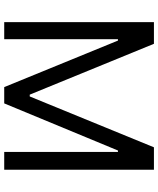

<svg xmlns="http://www.w3.org/2000/svg" viewBox="62 -830 768 933"><g transform="rotate(90 446.5 -364.0)"><path d="M87.9 -727.5H193.4L440.4 -124H449.2L696.3 -727.5H805.2V0H718.8V-552.7H711.9L482.9 0H403.8L177.7 -552.7H170.9V0H87.9Z"/></g></svg>

Font: Inter V
Style: Weight 400 Optical size 14.0
Weight: 400
Designer: Rasmus Andersson
Foundry: rsms
Version: Version 4.000;git-4fc901f